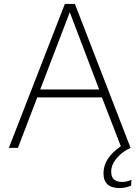

<svg xmlns="http://www.w3.org/2000/svg" viewBox="-20 -750 707 974"><path d="M360 -730 642 -1 643 0Q603 17 573.5 51Q544 85 544 121Q544 173 600 173Q623 173 647 162L645 192Q615 204 587 204Q505 204 505 129Q505 52 593 -8L497 -256H169L71 0H25L309 -730ZM184 -296H483L334 -688Z"/></svg>

Font: Nacelle UltraLight
Style: Regular
Weight: 200
Designer: Sora Sagano
Foundry: Sora Sagano
Version: Version 1.000;FEAKit 1.0